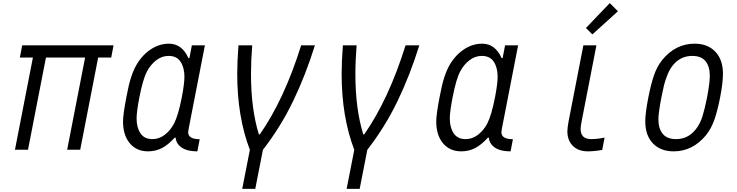

<svg xmlns="http://www.w3.org/2000/svg" viewBox="-20 -956 4707 1226"><path d="M606.8 -588.5 492.2 0H408.9L523.4 -588.5H273.4L158.9 0H75.5L190.1 -588.5H106.8L121.7 -666.7H705.1L690.1 -588.5Z M1181.6 -112Q1181.6 -67.1 1255.2 -67.1L1240.2 10.4Q1163.4 10.4 1127.6 -23.4Q1103.5 -45.6 1101.6 -76.8H1095.1Q1053.4 -30.6 1013.3 -10.1Q973.3 10.4 925.1 10.4Q852.2 10.4 808.9 -41Q765.6 -92.4 765.6 -180.3Q765.6 -224 786.5 -333.3Q796.2 -381.5 801.1 -404.3Q806 -427.1 816.7 -461.3Q827.5 -495.4 841.1 -522.8Q878.3 -595.7 936.2 -636.4Q994.1 -677.1 1058.6 -677.1Q1141.9 -677.1 1182.9 -585.3H1189.5L1205.1 -666.7H1288.4L1184.9 -135.4Q1181.6 -115.9 1181.6 -112ZM1157.6 -466.1Q1157.6 -524.1 1133.1 -561.5Q1108.7 -599 1056.6 -599Q1013 -599 976.9 -570.6Q940.8 -542.3 918.6 -500Q892.6 -451.2 869.8 -333.3Q852.2 -242.8 852.2 -199.2Q852.2 -141.9 877 -104.8Q901.7 -67.7 953.1 -67.7Q996.7 -67.7 1032.9 -96Q1069 -124.3 1091.1 -166.7Q1117.8 -217.4 1140.6 -333.3Q1157.6 -420.6 1157.6 -466.1Z M1502.6 -666.7H1590.5Q1582.7 -571 1582.7 -483.1Q1582.7 -261.1 1632.8 -98.3H1639.3Q1795.6 -322.3 1903 -666.7H1990.9Q1931.6 -476.6 1852.2 -311.5Q1772.8 -146.5 1658.9 0.7L1610 250H1526.7L1575.5 0.7Q1494.8 -210.3 1494.8 -483.7Q1494.8 -560.5 1502.6 -666.7Z M2169.3 -666.7H2257.2Q2249.3 -571 2249.3 -483.1Q2249.3 -261.1 2299.5 -98.3H2306Q2462.2 -322.3 2569.7 -666.7H2657.6Q2598.3 -476.6 2518.9 -311.5Q2439.5 -146.5 2325.5 0.7L2276.7 250H2193.4L2242.2 0.7Q2161.5 -210.3 2161.5 -483.7Q2161.5 -560.5 2169.3 -666.7Z M3181.6 -112Q3181.6 -67.1 3255.2 -67.1L3240.2 10.4Q3163.4 10.4 3127.6 -23.4Q3103.5 -45.6 3101.6 -76.8H3095.1Q3053.4 -30.6 3013.3 -10.1Q2973.3 10.4 2925.1 10.4Q2852.2 10.4 2808.9 -41Q2765.6 -92.4 2765.6 -180.3Q2765.6 -224 2786.5 -333.3Q2796.2 -381.5 2801.1 -404.3Q2806 -427.1 2816.7 -461.3Q2827.5 -495.4 2841.1 -522.8Q2878.3 -595.7 2936.2 -636.4Q2994.1 -677.1 3058.6 -677.1Q3141.9 -677.1 3182.9 -585.3H3189.5L3205.1 -666.7H3288.4L3184.9 -135.4Q3181.6 -115.9 3181.6 -112ZM3157.6 -466.1Q3157.6 -524.1 3133.1 -561.5Q3108.7 -599 3056.6 -599Q3013 -599 2976.9 -570.6Q2940.8 -542.3 2918.6 -500Q2892.6 -451.2 2869.8 -333.3Q2852.2 -242.8 2852.2 -199.2Q2852.2 -141.9 2877 -104.8Q2901.7 -67.7 2953.1 -67.7Q2996.7 -67.7 3032.9 -96Q3069 -124.3 3091.1 -166.7Q3117.8 -217.4 3140.6 -333.3Q3157.6 -420.6 3157.6 -466.1Z M3687.5 -132.2Q3687.5 -67.7 3755.2 -67.7Q3794.3 -67.7 3840.5 -77.5L3825.5 1.3Q3774.7 10.4 3733.7 10.4Q3673.2 10.4 3638 -24.4Q3602.9 -59.2 3602.9 -117.8Q3602.9 -138 3610.7 -181.6L3705.1 -666.7H3788.4L3694 -181.6Q3687.5 -147.8 3687.5 -132.2ZM3873.7 -936.2 3925.8 -884.1 3762.4 -736.3 3721.4 -777.3Z M4281.9 10.4Q4197.3 10.4 4148.8 -40.7Q4100.3 -91.8 4100.3 -181Q4100.3 -233.1 4119.8 -333.3Q4136.1 -417.3 4155.6 -474.3Q4175.1 -531.2 4208.3 -572.9Q4293.6 -677.1 4415.4 -677.1Q4499.3 -677.1 4547.9 -625.7Q4596.4 -574.2 4596.4 -485.7Q4596.4 -426.4 4578.1 -333.3Q4561.8 -250 4542 -192.7Q4522.1 -135.4 4488.9 -93.8Q4403.6 10.4 4281.9 10.4ZM4512.4 -471.4Q4512.4 -531.9 4485 -565.4Q4457.7 -599 4400.4 -599Q4322.9 -599 4273.4 -535.2Q4254.6 -511.1 4240.6 -474.9Q4226.6 -438.8 4219.7 -410.5Q4212.9 -382.2 4203.1 -333.3Q4184.2 -233.7 4184.2 -195.3Q4184.2 -134.8 4211.9 -101.2Q4239.6 -67.7 4296.9 -67.7Q4374.3 -67.7 4423.8 -131.5Q4450.5 -165.4 4465.5 -213.2Q4480.5 -261.1 4494.8 -333.3Q4512.4 -426.4 4512.4 -471.4Z"/></svg>

Font: Monoid
Style: Italic
Weight: 400
Width: 4
Italic angle: -11°
Monospace: yes
Version: Version 0.61